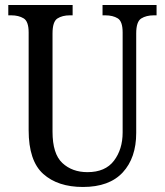

<svg xmlns="http://www.w3.org/2000/svg" viewBox="-20 -734 656 764"><path d="M310 10Q210 10 152 -42Q94 -94 94 -216V-605Q94 -649 74 -661Q54 -673 25 -673H13V-714H269V-673H258Q228 -673 208.5 -660.5Q189 -648 189 -601V-210Q189 -122 228 -85.5Q267 -49 328 -49Q399 -49 433.5 -94.5Q468 -140 468 -207V-605Q468 -649 448.5 -661Q429 -673 399 -673H388V-714H603V-673H592Q562 -673 542 -660.5Q522 -648 522 -601V-205Q522 -106 468.5 -48Q415 10 310 10Z"/></svg>

Font: Noto Serif Armenian Condensed
Style: Regular
Weight: 400
Width: 3
Designer: Monotype Design Team
Foundry: Monotype Imaging Inc.
Version: Version 2.008; ttfautohint (v1.8.4.7-5d5b)